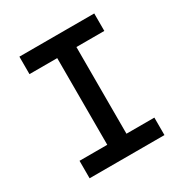

<svg xmlns="http://www.w3.org/2000/svg" viewBox="-161 -820 909 948"><g transform="rotate(-30 293.0 -346.5)"><path d="M237.8 0V-693.4H347.2V0ZM79.6 0V-99.6H506.3V0ZM79.6 -593.8V-693.4H506.3V-593.8Z"/></g></svg>

Font: Cascadia Code Medium
Style: Regular
Weight: 500
Monospace: yes
Designer: Aaron Bell
Foundry: Saja Typeworks
Version: Version 2407.024